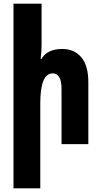

<svg xmlns="http://www.w3.org/2000/svg" viewBox="-20 -780 549 1039"><path d="M205 -760H53V239H198V-221Q198 -383 265 -383Q313 -383 313 -299V0H458V-335Q458 -425 420 -470Q382 -515 318 -515Q235 -515 204 -461H200Q205 -503 205 -536Z"/></svg>

Font: Noto Sans Armenian ExtraCondensed Extra
Style: Regular
Weight: 800
Width: 3
Designer: Monotype Design Team
Foundry: Monotype Imaging Inc.
Version: Version 1.901